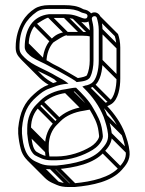

<svg xmlns="http://www.w3.org/2000/svg" viewBox="-20 -654 578 765"><path d="M280 -304.5C271.5 -304.5 264 -302.2 256.9 -301.4L240.6 -298.4C200.6 -293.3 164.1 -276.7 140.2 -252.8L124.7 -237.3C103.4 -216 88.5 -183.6 88.5 -143V-121.6C92 -91.1 95.5 -53.1 119 -35.6C136.2 -26.8 154.7 -15.5 183 -15.5H204.5C260.7 -15.5 312.5 -34.4 349 -56.7C365 -66.4 382.8 -83.3 388.7 -102.8C390 -107.4 390.2 -112.5 389.4 -117.1L387.4 -132.9C382.9 -169.3 366.4 -197.2 351.5 -222.7C334.1 -254.7 307.4 -280.4 283.1 -304.5ZM277 -289.4C299.6 -266.8 323.3 -243.1 338.5 -215.3C353.6 -189.3 368.5 -163.9 372.5 -131.1L374.6 -114.9C375 -111.5 375 -109.3 374.3 -107.2C370.1 -93 355.1 -77.8 341.2 -69.5C307 -48.9 257.5 -30.5 204.5 -30.5H183C159.4 -30.5 144.6 -38.2 127 -48.4C109.9 -58.3 106.8 -92.9 103.5 -122.4V-143C103.5 -179.9 117 -208.3 135.3 -226.7L150.8 -242.2C171.8 -263.2 205.6 -278.9 242.9 -283.6L243.2 -283.6L259 -286.6C265.7 -287.8 271.9 -288.9 277 -289.4ZM314.6 -616.5H314.1C313.9 -616.5 312.5 -617 309.7 -618.5C288.9 -630 266.6 -633.5 237 -633.5H175C152.2 -633.5 132.8 -628.9 117.9 -619.3C99.4 -607.3 82.2 -591.1 69.4 -568.7C54.4 -542.3 42.5 -507.7 42.5 -466C42.5 -443.3 48.5 -434.2 63.9 -417.4C99.2 -379.1 155.6 -363.5 197 -337.6C202 -334.5 206 -332.5 212 -329.5C199.7 -326.2 184.8 -320.6 173.4 -316C148.6 -307.8 132.8 -294.3 116.1 -279.6C77.8 -246.1 59 -207.9 52.5 -143.3V-121.7L52.5 -121.4C54.5 -98.2 57.6 -80 62.8 -60.1C70.2 -31.3 91.8 -7.3 117 3.9L135.1 11.9C148.9 18 164.1 20.5 183 20.5H206.3C278.5 13.9 353.3 -1.3 394.6 -47.9C409.9 -65.2 428.8 -86 425.5 -120.7C422.6 -150.2 414.4 -171.6 407.1 -193.4C392.2 -235.3 365.3 -271.1 336.6 -301.8C342.4 -303.9 348.8 -307 354.3 -310.9C380.8 -329.4 388.5 -375.1 388.5 -412L388.5 -535C388.5 -553.2 384.7 -575.3 380.4 -586.6C375.2 -602 357.5 -610.8 341.8 -600.1C336.3 -610.3 325.3 -614.5 314.6 -616.5ZM94.5 -477.4V-478C94.5 -509.3 106.1 -538.7 121.5 -555.4C121.7 -555.6 176 -592.1 176 -582.5H238C252.6 -582.5 260.4 -581.5 272.3 -578.7C280.9 -576.7 313.3 -556.6 332.6 -568.5C334.9 -558.8 337.5 -545.8 337.5 -535V-412C337.5 -392.2 333.3 -368.4 326.3 -354.4C324.2 -350.1 308.7 -345.7 290.2 -343C269.3 -356.2 243.7 -369.4 223 -382.4C212.4 -389 193.1 -397 182.2 -404.2C161.8 -417.8 133.9 -426.7 115.3 -439.2C108.8 -443.8 93.5 -457.5 93.5 -466C93.5 -469.8 93.8 -473.7 94.5 -477.4ZM78.5 -466C78.5 -448.4 96.4 -434.2 106.8 -426.8C127.5 -413 154.6 -403 174.1 -391.6C187.2 -383.9 205.1 -375.2 215.5 -369.4C237.7 -356.8 259.8 -345.1 279.8 -331.8C281.7 -330.6 283.8 -328.6 285.4 -327C299 -329.2 331.9 -329.2 340 -348.3C348.6 -366.1 352.5 -390.6 352.5 -412V-535C352.5 -549.9 348.9 -565.4 346.2 -575.9C342.3 -589.9 362.5 -594.7 365.8 -582.9C369.5 -571.2 373.5 -552.6 373.5 -535L373.5 -412C373.5 -375.9 364.1 -336.1 345.7 -323.1C340.1 -319.2 332.4 -315.9 327 -314.5C323.8 -314.3 322.1 -313.9 319.6 -313.1L308.1 -309.2L316.7 -300.7C348.2 -269.2 375.5 -232 393 -188.2C400.3 -166.4 407.5 -146.2 410.5 -119.3C412.9 -91 398.3 -75.1 383.5 -58.1C348.3 -17.8 276.9 -1.1 205.7 5.5H183C165.9 5.5 152.5 2.7 140.9 -1.9L123 -9.8C82.6 -27.9 72 -68.9 67.5 -122.3V-142.7C72.9 -205 91.1 -237.8 125.9 -268.4C142.6 -283 156.5 -294.6 178.4 -301.9C195.6 -308.5 214.8 -316.2 233.9 -318.6L253 -321L237.4 -332.1C226.3 -340 213.7 -344.9 205 -350.4C162.1 -377.2 110.2 -392.2 78.1 -424.3C62.7 -439.8 57.5 -446.3 57.5 -466C57.5 -536.2 84.7 -577.9 126.1 -606.7C139 -615.7 155 -618.5 175 -618.5H237C265.4 -618.5 284.9 -615 302.3 -605.5C310.7 -600.4 330.4 -601.9 328.6 -589.1C325.7 -569 299.8 -587.5 275.7 -593.3C263 -596.4 253.5 -597.5 238 -597.5H175.7C109.1 -590.1 78.5 -537.1 78.5 -466ZM80.7 -460.7 124.9 -416.5 135.5 -427.1 91.3 -471.3ZM81.7 -472.7 150.5 -403.9 161.1 -414.5 92.3 -483.3ZM110.7 -555.2 181.4 -484.5 192 -495.1 121.3 -565.8ZM170.7 -584.7 241.4 -514 252 -524.6 181.3 -595.3ZM232.7 -584.7 303.4 -514 314 -524.6 243.3 -595.3ZM268.7 -580.7 339.4 -510 350 -520.6 279.3 -591.3ZM330.7 -582.7 333.8 -579.6 344.4 -590.2 341.3 -593.3ZM326.5 -596 337.1 -585.4 347.7 -596 337.2 -606.6ZM67.5 -413.7 138.2 -343 148.8 -353.6 78.1 -424.3ZM195.7 -338.7 215.8 -318.6 226.4 -329.2 206.3 -349.3ZM114.7 2.3 185.4 73 196 62.4 125.3 -8.3ZM132.7 10.3 203.4 81 214 70.4 143.3 -0.3ZM177.7 18.3 248.4 89 259 78.4 188.3 7.7ZM200.7 18.3 271.4 89 282 78.4 211.3 7.7ZM383.7 -47.7 454.4 23 465 12.4 394.3 -58.3ZM412.7 -114.7 483.4 -44 494 -54.6 423.3 -125.3ZM394.7 -185.7 465.4 -115 476 -125.6 405.3 -196.3ZM316.7 -300.7 387.4 -230 398 -240.6 327.3 -311.3ZM322.7 -301.7 393.4 -231 404 -241.6 333.3 -312.3ZM344.7 -311.7 415.4 -241 426 -251.6 355.3 -322.3ZM375.7 -406.7 446.4 -336 457 -346.6 386.3 -417.3ZM375.7 -529.7 446.4 -459 457 -469.6 386.3 -540.3ZM90.7 -116.7 161.4 -46 172 -56.6 101.3 -127.3ZM90.7 -137.7 161.4 -67 172 -77.6 101.3 -148.3ZM124.7 -226.7 195.4 -156 206 -166.6 135.3 -237.3ZM140.2 -242.2 210.9 -171.5 221.5 -182.1 150.8 -252.8ZM236.7 -285.7 307.4 -215 318 -225.6 247.3 -296.3ZM252.7 -288.7 323.4 -218 334 -228.6 263.3 -299.3ZM274.7 -291.7 282.6 -283.8 293.2 -294.4 285.3 -302.3ZM162.8 -22.7 177.6 -25.1C176.2 -34 175.3 -41.8 174.2 -51.7V-72.3C174.2 -109.2 187.7 -137.6 206 -156L221.5 -171.5C242.9 -192.9 276.2 -207.5 313.9 -212.9L329.8 -215.9C334.1 -216.7 338.9 -217.3 342.6 -218L340.1 -232.7C335.7 -232 331.7 -231.2 327.6 -230.7L311.3 -227.7C271.3 -222.6 234.8 -205.9 210.9 -182.1L195.4 -166.6C174.2 -145.3 159.2 -112.9 159.2 -72.3V-50.9C159.9 -41.8 161.3 -32.2 162.8 -22.7ZM367.7 -579.7 437.2 -510.2C441.5 -497.5 444.2 -480.6 444.2 -464.3L444.2 -341.3C444.2 -305.2 434.8 -265.3 416.4 -252.4C410.8 -248.5 403.1 -245.2 397.7 -243.8C394.5 -243.6 392.8 -243.2 390.3 -242.4L378.9 -238.5L387.4 -230C432.7 -184.7 472.3 -128.3 481.2 -48.6C483.6 -20.9 469 -4 454.2 12.6C418.7 52.6 347.6 69.7 276.4 76.2H253.7C236.6 76.2 223.2 73.4 211.6 68.8L193.8 60.9C185.1 57 176.5 51.1 169 43.7L98.3 -27L87.7 -16.4L158.4 54.3C167.1 63 177.2 69.9 187.7 74.6L205.8 82.6C219.6 88.7 234.9 91.2 253.7 91.2H277C349.2 84.7 424 69.4 465.3 22.8C480.6 5.5 499.5 -15.3 496.2 -50C493.3 -79.5 485.1 -100.9 477.8 -122.7C461.7 -164.6 436.4 -199.9 407.3 -231C413.1 -233.2 419.5 -236.3 425 -240.2C451.5 -258.7 459.2 -304.4 459.2 -341.3L459.2 -464.3C459.2 -484 455.5 -504.4 450.2 -518.4L378.3 -590.3ZM194.6 -321.5C177.4 -330.7 161.6 -340.9 148.8 -353.6L138.2 -343C152.5 -328.7 169.7 -317.8 187.5 -308.2ZM346.3 -522.6C333.7 -525.4 324.2 -526.8 308.7 -526.8L246.4 -526.8L246.1 -526.8C214.1 -524.3 197.6 -512.6 181.2 -494.9C162.8 -475 150.5 -442.7 150.2 -408.3L165.2 -408.2C165.4 -439.2 176.9 -468.1 192.2 -484.7C192.4 -484.9 246.7 -521.4 246.7 -511.8L308.7 -511.8C323.4 -511.8 330.9 -510.7 343.1 -508Z"/></svg>

Font: CiSf OpenHand
Style: Gls
Weight: 400
Foundry: Cannot Into Space Fonts
Version: Version 0.7892